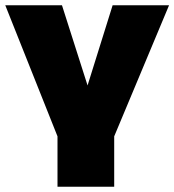

<svg xmlns="http://www.w3.org/2000/svg" viewBox="-33 -708 661 728"><path d="M185 0V-191L-13 -688H202L299 -384L394 -688H608L400 -191V0Z"/></svg>

Font: Paytone One
Style: Regular
Weight: 400
Designer: Vernon Adams
Foundry: Vernon Adams
Version: Version 1.002; ttfautohint (v1.8.4.7-5d5b);gftools[0.9.23]